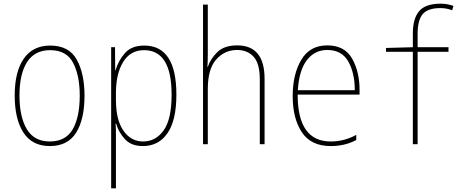

<svg xmlns="http://www.w3.org/2000/svg" viewBox="-20 -785 2540 1045"><path d="M440 -264Q440 -385 397.5 -461Q355 -537 253 -537Q159 -537 109.5 -466Q60 -395 60 -265Q60 -137 107.5 -63.5Q155 10 251 10Q349 10 394.5 -63Q440 -136 440 -264ZM86 -265Q86 -383 127.5 -447.5Q169 -512 253 -512Q342 -512 378 -443Q414 -374 414 -265Q414 -147 375.5 -81Q337 -15 251 -15Q166 -15 126 -82Q86 -149 86 -265Z M611 -241V-279Q611 -384 650.5 -448Q690 -512 764 -512Q914 -512 914 -270Q914 -135 870.5 -75Q827 -15 759 -15Q693 -15 652 -73.5Q611 -132 611 -241ZM611 240V-11Q611 -39 611 -64.5Q611 -90 609 -112H612Q625 -66 659.5 -28Q694 10 758 10Q843 10 891.5 -60Q940 -130 940 -270Q940 -537 765 -537Q696 -537 660 -496Q624 -455 609 -403H607L606 -528H585V240Z M1111 0V-300Q1111 -410 1157 -461.5Q1203 -513 1270 -513Q1327 -513 1360.5 -476Q1394 -439 1394 -353V0H1420V-356Q1420 -538 1271 -538Q1200 -538 1162.5 -501Q1125 -464 1111 -421H1109Q1110 -440 1110.5 -456Q1111 -472 1111 -494V-760H1085V0Z M1919 -23V-51Q1854 -15 1780 -15Q1600 -15 1600 -270H1937V-296Q1937 -394 1896.5 -466Q1856 -538 1761 -538Q1666 -538 1619.5 -459Q1573 -380 1573 -262Q1573 -140 1623 -65Q1673 10 1780 10Q1858 10 1919 -23ZM1761 -513Q1840 -513 1875.5 -450.5Q1911 -388 1911 -294H1601Q1608 -403 1650.5 -458Q1693 -513 1761 -513Z M2253 0V-503H2421V-528H2253V-601Q2253 -676 2281 -708.5Q2309 -741 2377 -741Q2411 -741 2441 -729L2448 -753Q2433 -758 2416 -761.5Q2399 -765 2378 -765Q2296 -765 2261.5 -724.5Q2227 -684 2227 -604V-528L2081 -524V-503H2227V0Z"/></svg>

Font: Noto Sans Mono UI Condensed Thin
Style: Regular
Weight: 250
Width: 3
Designer: Monotype Design team
Foundry: Monotype Imaging Inc.
Version: 1.000